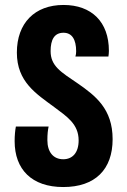

<svg xmlns="http://www.w3.org/2000/svg" viewBox="-20 -744 513 774"><path d="M235 10C364 10 434 -61 434 -183C434 -305 365 -358 293 -408C225 -454 184 -478 184 -538C184 -584 199 -612 236 -612C270 -612 287 -585 287 -537C287 -530 286 -522 284 -516H417C418 -522 419 -531 419 -539C419 -656 349 -724 236 -724C120 -724 48 -651 48 -532C48 -414 126 -366 199 -312C248 -275 297 -245 297 -178C297 -128 272 -102 235 -102C195 -102 171 -131 171 -179C171 -204 173 -220 176 -234H44C41 -218 39 -198 39 -175C39 -61 108 10 235 10Z"/></svg>

Font: Noto Sans Georgian ExtraCondensed Bold
Style: Regular
Weight: 700
Width: 2
Designer: Monotype Design Team, Akaki Razmadze
Foundry: Google LLC
Version: Version 2.005